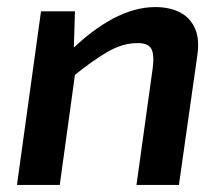

<svg xmlns="http://www.w3.org/2000/svg" viewBox="-20 -523 634 543"><path d="M419 -503Q460 -503 489 -488Q518 -473 531.5 -442.5Q545 -412 538 -366L486 0H366L412 -331Q417 -371 407 -386.5Q397 -402 367 -401Q327 -401 284.5 -376.5Q242 -352 184 -305L174 -374Q237 -437 299 -470Q361 -503 419 -503ZM192 -491 188 -362 197 -348 149 0H28L96 -491Z"/></svg>

Font: Exo 2 SemiBold
Style: Italic
Weight: 600
Italic angle: -8°
Designer: Natanael Gama
Foundry: Natanael Gama
Version: Version 2.010